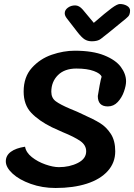

<svg xmlns="http://www.w3.org/2000/svg" viewBox="-20 -910 669 958"><path d="M364 -753 313 -819Q303 -832 303 -844Q303 -860 318.5 -871.5Q334 -883 355 -883Q375 -883 393 -862L448 -796Q508 -848 536.5 -869Q565 -890 578 -890Q598 -890 613.5 -881Q629 -872 629 -857Q629 -846 625.5 -837Q622 -828 608 -817L586 -799Q511 -737 483 -716Q468 -704 438 -704Q418 -704 402.5 -713.5Q387 -723 364 -753ZM361 -568Q302 -568 269 -535Q236 -502 236 -452Q236 -421 258.5 -404.5Q281 -388 328 -368L364 -353L394 -339Q448 -315 479.5 -295.5Q511 -276 533 -242Q555 -208 555 -155Q555 -98 517.5 -56.5Q480 -15 413 6.5Q346 28 257 28Q191 28 133.5 7.5Q76 -13 42.5 -44Q9 -75 9 -105Q9 -134 34 -152.5Q59 -171 105 -178Q110 -149 139 -126Q168 -103 206.5 -89.5Q245 -76 274 -76Q327 -76 368.5 -97Q410 -118 410 -155Q410 -186 380.5 -206.5Q351 -227 292 -251L239 -275Q174 -307 136 -347Q98 -387 98 -453Q98 -526 139 -571.5Q180 -617 238.5 -637Q297 -657 353 -657Q442 -657 499.5 -634Q557 -611 583 -576Q609 -541 609 -504Q609 -483 598.5 -453Q588 -423 567.5 -401Q547 -379 518 -379Q468 -379 468 -431Q470 -447 477 -483.5Q484 -520 487 -527Q482 -543 448.5 -555.5Q415 -568 361 -568Z"/></svg>

Font: Sriracha
Style: Regular
Weight: 400
Designer: Suppakit Chalermlarp
Version: Version 1.002g